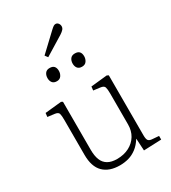

<svg xmlns="http://www.w3.org/2000/svg" viewBox="-226 -1060 1062 1190"><g transform="rotate(-30 304.5 -465.5)"><path d="M275 14Q199 14 157.5 -27Q116 -68 116 -153V-403Q116 -433 112 -447.5Q108 -462 82 -465L34 -471L37 -498L154 -510L165 -504V-161Q165 -117 176.5 -88Q188 -59 213.5 -44Q239 -29 279 -29Q328 -29 365.5 -48.5Q403 -68 423.5 -102Q444 -136 444 -181V-403Q444 -433 439.5 -447.5Q435 -462 410 -465L362 -471L365 -498L481 -510L493 -504V-76Q493 -49 499.5 -39Q506 -29 525 -27L575 -23V3L449 8L444 -78H443Q422 -44 395 -23.5Q368 -3 338 5.5Q308 14 275 14ZM224 -789 209 -809 331 -924Q344 -936 351 -940.5Q358 -945 366 -945Q377 -945 384.5 -935.5Q392 -926 392 -914Q392 -902 384 -892.5Q376 -883 359 -872ZM377 -633Q355 -633 345 -646Q335 -659 335 -678Q335 -699 345.5 -713Q356 -727 378 -727Q400 -727 410 -715.5Q420 -704 420 -683Q420 -664 409.5 -648.5Q399 -633 377 -633ZM197 -633Q175 -633 165 -646Q155 -659 155 -678Q155 -699 165.5 -713Q176 -727 197 -727Q219 -727 229 -715.5Q239 -704 239 -683Q239 -664 228.5 -648.5Q218 -633 197 -633Z"/></g></svg>

Font: Literata 18pt ExtraLight
Style: Regular
Weight: 250
Designer: Latin by Veronika Burian and Jose Scaglione. Greek by Irene Vlachou. Cyrillic by Vera Evstafieva.
Foundry: TypeTogether
Version: Version 3.103;gftools[0.9.29]